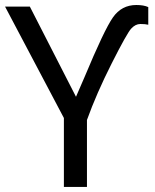

<svg xmlns="http://www.w3.org/2000/svg" viewBox="-20 -740 612 760"><path d="M519.5 -720.2Q549.3 -720.2 566.9 -711.9V-642.1Q555.2 -645 535.6 -645Q516.1 -645 499.3 -626.7Q482.4 -608.4 422.1 -489Q361.8 -369.6 324.2 -265.1V0H232.9V-272.9L0 -713.9H98.1L280.8 -356.9L314.5 -434.6Q392.6 -622.1 427 -671.1Q461.4 -720.2 519.5 -720.2Z"/></svg>

Font: NotoSans
Style: Regular
Weight: 400
Designer: Monotype Design team
Foundry: Monotype Imaging Inc.
Version: Version 1.04